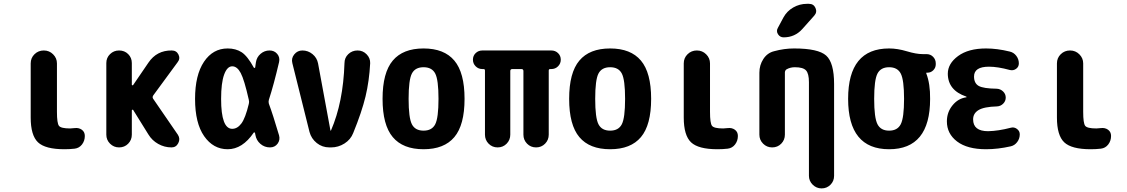

<svg xmlns="http://www.w3.org/2000/svg" viewBox="-20 -790 6040 1029"><path d="M379.9 -103.5Q402.3 -106.4 418.5 -94.7Q434.6 -83 434.6 -61.5Q434.6 -35.2 419.4 -15.6Q404.3 3.9 379.9 6.8Q353.5 9.8 325.2 9.8Q222.7 9.8 183.6 -27.3Q144.5 -64.5 144.5 -160.2V-450.2Q144.5 -479.5 165 -499.5Q185.5 -519.5 214.8 -519.5Q244.1 -519.5 264.6 -499Q285.2 -478.5 285.2 -450.2V-190.4Q285.2 -129.9 295.9 -115.7Q306.6 -101.6 355.5 -101.6Q362.3 -101.6 379.9 -103.5Z M800.8 -260.7 933.6 -67.4Q947.3 -45.9 935.5 -22.9Q923.8 0 899.4 0Q861.3 0 828.1 -18.6Q794.9 -37.1 775.4 -69.3L693.4 -201.2Q689.5 -204.1 686.5 -199.2V-68.4Q686.5 -40 667 -20Q647.5 0 618.2 0Q589.8 0 569.8 -20Q549.8 -40 549.8 -68.4V-452.1Q549.8 -480.5 569.8 -500Q589.8 -519.5 618.2 -519.5Q647.5 -519.5 667 -500Q686.5 -480.5 686.5 -452.1V-335.9Q686.5 -334 689.5 -333Q692.4 -332 693.4 -334L775.4 -454.1Q820.3 -520.5 900.4 -519.5Q925.8 -519.5 936.5 -497.6Q947.3 -475.6 931.6 -456.1L801.8 -279.3Q794.9 -269.5 800.8 -260.7Z M1313.5 -233.4Q1316.4 -244.1 1313.5 -254.9Q1289.1 -363.3 1270 -398.9Q1251 -434.6 1224.6 -434.6Q1197.3 -434.6 1181.2 -390.1Q1165 -345.7 1165 -259.8Q1165 -99.6 1224.6 -99.6Q1252 -99.6 1273.4 -127.9Q1294.9 -156.2 1313.5 -233.4ZM1420.9 -234.4Q1442.4 -176.8 1475.6 -64.5Q1482.4 -40 1467.8 -20Q1453.1 0 1426.8 0Q1397.5 0 1375.5 -19Q1353.5 -38.1 1348.6 -67.4Q1347.7 -68.4 1347.7 -72.3Q1347.7 -76.2 1346.7 -77.1Q1345.7 -80.1 1343.3 -80.6Q1340.8 -81.1 1339.8 -79.1Q1279.3 9.8 1200.2 9.8Q1123 9.8 1074.2 -60.1Q1025.4 -129.9 1025.4 -259.8Q1025.4 -387.7 1073.2 -459Q1121.1 -530.3 1200.2 -530.3Q1244.1 -530.3 1275.4 -509.8Q1306.6 -489.3 1340.8 -426.8Q1344.7 -423.8 1347.7 -428.7Q1347.7 -433.6 1349.6 -442.9Q1351.6 -452.1 1351.6 -456.1Q1355.5 -483.4 1376.5 -501.5Q1397.5 -519.5 1424.8 -519.5Q1450.2 -519.5 1465.8 -501Q1481.4 -482.4 1475.6 -457Q1447.3 -335.9 1420.9 -254.9Q1418 -244.1 1420.9 -234.4Z M1896.5 -519.5Q1924.8 -519.5 1944.8 -499Q1964.8 -478.5 1963.9 -451.2Q1959 -356.4 1939 -272.9Q1918.9 -189.5 1873 -77.1Q1859.4 -42 1826.2 -21Q1793 0 1754.9 0H1745.1Q1707 0 1677.7 -23.4Q1648.4 -46.9 1638.7 -83L1546.9 -451.2Q1540 -477.5 1557.1 -498.5Q1574.2 -519.5 1600.6 -519.5Q1630.9 -519.5 1654.8 -500Q1678.7 -480.5 1684.6 -450.2L1751 -90.8Q1751 -89.8 1752 -89.8Q1753.9 -89.8 1753.9 -90.8Q1819.3 -241.2 1826.2 -451.2Q1826.2 -480.5 1846.7 -500Q1867.2 -519.5 1896.5 -519.5Z M2187.5 -124Q2205.1 -89.8 2250 -89.8Q2294.9 -89.8 2312.5 -124Q2330.1 -158.2 2330.1 -260.3Q2330.1 -362.3 2312.5 -396Q2294.9 -429.7 2250 -429.7Q2205.1 -429.7 2187.5 -396Q2169.9 -362.3 2169.9 -260.3Q2169.9 -158.2 2187.5 -124ZM2085 -465.3Q2139.6 -530.3 2250 -530.3Q2360.4 -530.3 2415 -465.3Q2469.7 -400.4 2469.7 -260.3Q2469.7 -120.1 2415 -55.2Q2360.4 9.8 2250 9.8Q2139.6 9.8 2085 -55.2Q2030.3 -120.1 2030.3 -260.3Q2030.3 -400.4 2085 -465.3Z M2934.6 -519.5Q2956.1 -519.5 2970.7 -505.4Q2985.4 -491.2 2985.4 -470.2Q2985.4 -449.2 2970.7 -434.6Q2956.1 -419.9 2934.6 -419.9H2928.7Q2920.9 -419.9 2920.9 -412.1V-68.4Q2920.9 -40 2901.4 -20Q2881.8 0 2853 0Q2824.2 0 2804.7 -20Q2785.2 -40 2785.2 -68.4V-409.2Q2785.2 -419.9 2774.4 -419.9H2725.6Q2714.8 -419.9 2714.8 -409.2V-68.4Q2714.8 -40 2695.3 -20Q2675.8 0 2647 0Q2618.2 0 2598.6 -20Q2579.1 -40 2579.1 -68.4V-412.1Q2579.1 -419.9 2571.3 -419.9H2565.4Q2543.9 -419.9 2529.3 -434.6Q2514.6 -449.2 2514.6 -470.2Q2514.6 -491.2 2529.3 -505.4Q2543.9 -519.5 2565.4 -519.5Z M3187.5 -124Q3205.1 -89.8 3250 -89.8Q3294.9 -89.8 3312.5 -124Q3330.1 -158.2 3330.1 -260.3Q3330.1 -362.3 3312.5 -396Q3294.9 -429.7 3250 -429.7Q3205.1 -429.7 3187.5 -396Q3169.9 -362.3 3169.9 -260.3Q3169.9 -158.2 3187.5 -124ZM3085 -465.3Q3139.6 -530.3 3250 -530.3Q3360.4 -530.3 3415 -465.3Q3469.7 -400.4 3469.7 -260.3Q3469.7 -120.1 3415 -55.2Q3360.4 9.8 3250 9.8Q3139.6 9.8 3085 -55.2Q3030.3 -120.1 3030.3 -260.3Q3030.3 -400.4 3085 -465.3Z M3879.9 -103.5Q3902.3 -106.4 3918.5 -94.7Q3934.6 -83 3934.6 -61.5Q3934.6 -35.2 3919.4 -15.6Q3904.3 3.9 3879.9 6.8Q3853.5 9.8 3825.2 9.8Q3722.7 9.8 3683.6 -27.3Q3644.5 -64.5 3644.5 -160.2V-450.2Q3644.5 -479.5 3665 -499.5Q3685.5 -519.5 3714.8 -519.5Q3744.1 -519.5 3764.6 -499Q3785.2 -478.5 3785.2 -450.2V-190.4Q3785.2 -129.9 3795.9 -115.7Q3806.6 -101.6 3855.5 -101.6Q3862.3 -101.6 3879.9 -103.5Z M4235.4 -530.3Q4365.2 -530.3 4407.7 -492.2Q4450.2 -454.1 4450.2 -339.8V152.3Q4450.2 180.7 4430.7 200.2Q4411.1 219.7 4383.3 219.7Q4355.5 219.7 4335.4 199.7Q4315.4 179.7 4315.4 152.3V-349.6Q4315.4 -395.5 4299.8 -412.6Q4284.2 -429.7 4240.2 -429.7Q4215.8 -429.7 4196.3 -418.9Q4187.5 -414.1 4186.5 -402.3V-68.4Q4186.5 -40 4167 -20Q4147.5 0 4118.2 0Q4089.8 0 4069.8 -20Q4049.8 -40 4049.8 -68.4V-400.4Q4049.8 -441.4 4071.3 -474.1Q4092.8 -506.8 4128.9 -515.6Q4182.6 -530.3 4235.4 -530.3ZM4315.4 -769.5Q4340.8 -769.5 4350.6 -747.1Q4360.4 -724.6 4343.8 -706.1L4280.3 -634.8Q4240.2 -589.8 4179.7 -589.8Q4160.2 -589.8 4149.4 -606.9Q4138.7 -624 4149.4 -641.6L4178.7 -696.3Q4197.3 -730.5 4231.4 -750Q4265.6 -769.5 4304.7 -769.5Z M4682.6 -124.5Q4700.2 -89.8 4745.1 -89.8Q4790 -89.8 4807.6 -124.5Q4825.2 -159.2 4825.2 -260.3Q4825.2 -361.3 4807.6 -395.5Q4790 -429.7 4745.1 -429.7Q4700.2 -429.7 4682.6 -395.5Q4665 -361.3 4665 -260.3Q4665 -159.2 4682.6 -124.5ZM4945.3 -500Q4966.8 -500 4981 -485.4Q4995.1 -470.7 4995.1 -450.2V-445.3Q4995.1 -426.8 4981.9 -413.6Q4968.8 -400.4 4950.2 -400.4H4945.3Q4944.3 -400.4 4944.3 -399.4V-396.5Q4965.8 -340.8 4964.8 -259.8Q4964.8 9.8 4745.1 9.8Q4525.4 9.8 4525.4 -260.3Q4525.4 -530.3 4745.1 -530.3Q4790 -530.3 4840.3 -515.1Q4890.6 -500 4924.8 -500Z M5397.5 -105.5Q5415 -110.4 5430.2 -99.1Q5445.3 -87.9 5445.3 -70.3Q5445.3 -46.9 5431.6 -28.8Q5418 -10.7 5397.5 -5.9Q5328.1 9.8 5264.6 9.8Q5164.1 9.8 5109.4 -31.7Q5054.7 -73.2 5054.7 -139.6Q5054.7 -188.5 5085 -225.6Q5115.2 -262.7 5159.2 -268.6Q5160.2 -268.6 5160.2 -269.5Q5160.2 -271.5 5158.2 -272.5Q5060.5 -305.7 5059.6 -394.5Q5059.6 -449.2 5114.7 -489.7Q5169.9 -530.3 5264.6 -530.3Q5324.2 -530.3 5391.6 -513.7Q5413.1 -508.8 5426.8 -490.7Q5440.4 -472.7 5440.4 -450.2Q5440.4 -431.6 5425.3 -420.9Q5410.2 -410.2 5391.6 -415Q5327.1 -432.6 5280.3 -432.6Q5200.2 -432.6 5200.2 -379.9Q5200.2 -343.8 5225.1 -329.6Q5250 -315.4 5322.3 -314.5Q5341.8 -313.5 5356 -299.8Q5370.1 -286.1 5370.1 -267.1Q5370.1 -248 5356.4 -234.4Q5342.8 -220.7 5323.2 -219.7Q5253.9 -217.8 5224.6 -200.2Q5195.3 -182.6 5195.3 -150.4Q5195.3 -86.9 5275.4 -86.9Q5330.1 -87.9 5397.5 -105.5Z M5879.9 -103.5Q5902.3 -106.4 5918.5 -94.7Q5934.6 -83 5934.6 -61.5Q5934.6 -35.2 5919.4 -15.6Q5904.3 3.9 5879.9 6.8Q5853.5 9.8 5825.2 9.8Q5722.7 9.8 5683.6 -27.3Q5644.5 -64.5 5644.5 -160.2V-450.2Q5644.5 -479.5 5665 -499.5Q5685.5 -519.5 5714.8 -519.5Q5744.1 -519.5 5764.6 -499Q5785.2 -478.5 5785.2 -450.2V-190.4Q5785.2 -129.9 5795.9 -115.7Q5806.6 -101.6 5855.5 -101.6Q5862.3 -101.6 5879.9 -103.5Z"/></svg>

Font: Rounded-X Mgen+ 1mn bold
Style: Bold
Weight: 700
Designer: [Source Han Sans]
Ryoko NISHIZUKA  (kana & ideographs); Paul D. Hunt (Latin, Greek & Cyrillic); Wenlong ZHANG  (bopomofo
Version: Version 1.059.20150602